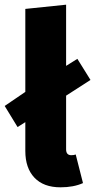

<svg xmlns="http://www.w3.org/2000/svg" viewBox="-32 -781 406 819"><path d="M291 -122 322 0Q282 18 226 18Q154 18 115 -23Q76 -64 76 -137V-260L43 -239L-12 -329L76 -389V-743L250 -761V-500L298 -530L354 -440L250 -373V-144Q250 -119 272 -119Q284 -119 291 -122Z"/></svg>

Font: Fira Sans Condensed ExtraBold
Style: Regular
Weight: 800
Width: 3
Designer: Carrois Corporate & Edenspiekermann AG
Foundry: Carrois Corporate GbR & Edenspiekermann AG
Version: Version 4.203